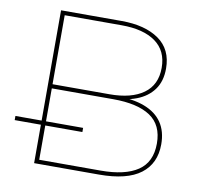

<svg xmlns="http://www.w3.org/2000/svg" viewBox="-78 -783 905 866"><g transform="rotate(10 374.0 -350.0)"><path d="M133 0V-700H410Q518 -700 581.5 -655.5Q645 -611 645 -523Q645 -465 617 -426.5Q589 -388 539 -369Q489 -350 424 -350L441 -363Q522 -363 575.5 -342.5Q629 -322 656 -282Q683 -242 683 -183Q683 -95 620.5 -47.5Q558 0 430 0ZM13 -176V-195H135H150H323V-176H150H135ZM153 -19H434Q546 -19 604.5 -58.5Q663 -98 663 -183Q663 -268 604.5 -307Q546 -346 434 -346H148V-365H414Q514 -365 569.5 -405Q625 -445 625 -523Q625 -601 569.5 -641Q514 -681 414 -681H153Z"/></g></svg>

Font: Montserrat Alternates Thin
Style: Regular
Weight: 100
Designer: Julieta Ulanovsky
Foundry: Julieta Ulanovsky
Version: Version 9.000